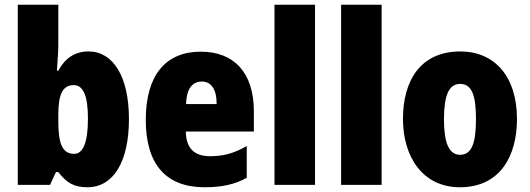

<svg xmlns="http://www.w3.org/2000/svg" viewBox="-20 -780 2237 810"><path d="M226 -588V-760H55V0H191L216 -54H226C261 -9 291 10 349 10C458 10 524 -97 524 -278C524 -457 457 -563 354 -563C296 -563 255 -535 226 -482H220C223 -526 226 -562 226 -588ZM291 -421C332 -421 351 -374 351 -280C351 -180 331 -131 293 -131C244 -131 226 -172 226 -267V-297C226 -383 245 -421 291 -421Z M827 -562C679 -562 595 -463 595 -274C595 -86 681 10 843 10C916 10 971 -2 1021 -30V-164C967 -133 923 -121 866 -121C798 -121 765 -156 764 -225H1051V-310C1051 -474 967 -562 827 -562ZM832 -436C870 -436 894 -405 894 -341H765C767 -410 794 -436 832 -436Z M1309 0V-760H1138V0Z M1590 0V-760H1419V0Z M2161 -278C2161 -460 2064 -563 1922 -563C1757 -563 1680 -444 1680 -278C1680 -120 1762 10 1920 10C2091 10 2161 -123 2161 -278ZM1853 -277C1853 -378 1874 -426 1921 -426C1971 -426 1988 -377 1988 -278C1988 -178 1971 -127 1921 -127C1873 -127 1853 -179 1853 -277Z"/></svg>

Font: Noto Sans Sinhala Condensed Black
Style: Regular
Weight: 900
Width: 3
Designer: Jelle Bosma - Monotype Design Team
Foundry: Monotype Imaging Inc.
Version: Version 2.006